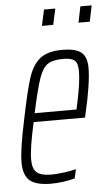

<svg xmlns="http://www.w3.org/2000/svg" viewBox="-51 -719 446 763"><g transform="rotate(-5 172.0 -338.0)"><path d="M12 -87Q12 -137 37 -254Q60 -368 76.5 -419Q93 -470 123.5 -494Q154 -518 212 -518Q265 -518 287.5 -500Q310 -482 310 -438Q310 -376 282 -256L279 -242H74Q51 -139 51 -94Q51 -57 68.5 -42.5Q86 -28 125 -28Q148 -28 177 -32Q206 -36 225 -41L217 -5Q202 0 174.5 4Q147 8 122 8Q63 8 37.5 -13.5Q12 -35 12 -87ZM248 -277 254 -305Q271 -386 271 -427Q271 -461 257.5 -471.5Q244 -482 214 -482Q171 -482 150.5 -468Q130 -454 116 -414Q102 -374 81 -277ZM140 -620 154 -684H199L185 -620ZM286 -620 299 -684H344L331 -620Z"/></g></svg>

Font: Saira Ultra Condensed ExLight
Style: Italic
Weight: 200
Width: 1
Italic angle: -12°
Designer: Hector Gatti with collaboration of the Omnibus-Type team
Foundry: Omnibus-Type
Version: Version 1.001; ttfautohint (v1.8)